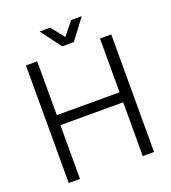

<svg xmlns="http://www.w3.org/2000/svg" viewBox="-156 -994 986 1109"><g transform="rotate(-20 337.0 -440.0)"><path d="M74.7 -722.7H144V-392.1H529.8V-722.7H599.1V0H529.8V-330.6H144V0H74.7ZM280.8 -879.9 345.2 -799.3 409.7 -879.9H474.6L380.9 -754.9H309.6L215.8 -879.9Z"/></g></svg>

Font: Giphurs Light
Style: Regular
Weight: 300
Version: Version 0.920; ttfautohint (v1.8.4.7-5d5b)